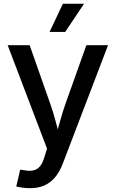

<svg xmlns="http://www.w3.org/2000/svg" viewBox="-20 -775 604 1002"><path d="M64.9 198.2 85.4 110.4 107.4 113.3Q132.3 118.7 152.3 114.7Q172.4 110.8 187.3 94.5Q202.1 78.1 211.4 45.9L225.6 1L20 -539.1H134.8L241.7 -234.9Q259.3 -186 271.5 -137.5Q283.7 -88.9 297.4 -40.5H265.1Q278.8 -88.9 292 -137.7Q305.2 -186.5 322.3 -234.9L430.7 -539.1H543.9L307.6 79.1Q291.5 121.1 267.8 149.7Q244.1 178.2 211.9 192.6Q179.7 207 137.7 207Q114.7 207 95.5 204.1Q76.2 201.2 64.9 198.2ZM238.8 -608.4 308.1 -755.4H418.5L320.3 -608.4Z"/></svg>

Font: Inter 18pt Medium
Style: Regular
Weight: 500
Designer: Rasmus Andersson
Foundry: rsms
Version: Version 4.001;git-66647c0bb